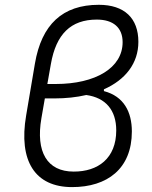

<svg xmlns="http://www.w3.org/2000/svg" viewBox="-20 -762 626 792"><path d="M277.3 9.8C421.9 9.8 523.9 -65.4 523.9 -219.7C523.9 -299.8 491.2 -364.7 408.7 -386.2V-393.6C498 -433.1 550.8 -501.5 550.8 -589.4C550.8 -687 493.2 -742.2 387.7 -742.2C238.3 -742.2 151.4 -661.1 124 -499.5L87.9 -286.1C55.7 -97.7 124.5 9.8 277.3 9.8ZM335.9 -370.1C416 -358.9 459.5 -307.6 459.5 -224.1C459.5 -108.9 384.3 -53.7 283.7 -54.2C174.8 -54.2 126.5 -134.8 150.9 -274.9L165 -356H203.6C252 -356 295.9 -360.8 335.9 -370.1ZM175.3 -415.5 189.9 -498C211.4 -621.1 272 -681.2 379.4 -681.2C447.8 -681.2 485.8 -647.5 485.8 -587.9C485.8 -481.9 374 -415.5 209.5 -415.5Z"/></svg>

Font: Cascadia Code NF Light
Style: Italic
Weight: 300
Italic angle: -10°
Monospace: yes
Designer: Aaron Bell
Foundry: Saja Typeworks
Version: Version 2404.023